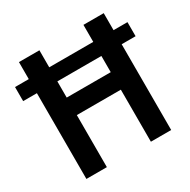

<svg xmlns="http://www.w3.org/2000/svg" viewBox="-161 -865 1007 1016"><g transform="rotate(-30 342.5 -357.0)"><path d="M83 0H208V-318H477V0H601V-524H686V-610H601V-714H477V-610H208V-714H83V-610H-1V-524H83ZM208 -425V-524H477V-425Z"/></g></svg>

Font: Noto Sans Myanmar UI SemiCondensed SemiBold
Style: Regular
Weight: 600
Width: 4
Designer: Monotype Design Team
Foundry: Monotype Imaging Inc.
Version: Version 2.103